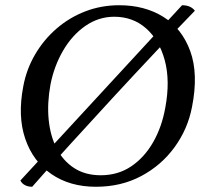

<svg xmlns="http://www.w3.org/2000/svg" viewBox="-20 -705 781 734"><path d="M347 9Q247 9 176.5 -39.5Q106 -88 76.5 -174.5Q47 -261 69 -375Q81 -440 114 -496.5Q147 -553 196 -595.5Q245 -638 306 -661.5Q367 -685 436 -685Q533 -685 604.5 -640.5Q676 -596 707.5 -509Q739 -422 714 -296Q698 -212 647.5 -142.5Q597 -73 520 -32Q443 9 347 9ZM365 -35Q431 -35 481.5 -69Q532 -103 565.5 -161.5Q599 -220 612 -294Q631 -396 610 -474Q589 -552 538.5 -596.5Q488 -641 417 -641Q357 -641 306.5 -606Q256 -571 221.5 -512Q187 -453 173 -382Q160 -311 166 -248.5Q172 -186 196.5 -138Q221 -90 263.5 -62.5Q306 -35 365 -35ZM103 9Q87 9 75 2.5Q63 -4 58 -15L676 -685Q709 -685 725 -664Q657 -594 576 -508Q495 -422 411 -331Q327 -240 247.5 -152.5Q168 -65 103 9Z"/></svg>

Font: Vollkorn
Style: Italic
Weight: 400
Italic angle: -11°
Designer: Friedrich Althausen
Foundry: Friedrich Althausen
Version: Version 5.001